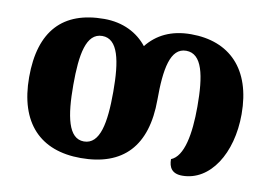

<svg xmlns="http://www.w3.org/2000/svg" viewBox="-65 -651 1072 762"><g transform="rotate(10 471.5 -270.0)"><path d="M301 10C471 10 561 -83 561 -271C561 -395 576 -482 640 -482C705 -482 722 -396 722 -271C722 -160 705 -68 655 -48C655 -15 668 9 710 9C822 9 900 -113 900 -272C900 -454 803 -550 648 -550C568 -550 511 -521 471 -471C433 -519 374 -550 298 -550C132 -550 44 -458 44 -271C44 -86 138 10 301 10ZM302 -57C239 -57 222 -145 222 -271C222 -394 237 -482 302 -482C366 -482 383 -396 383 -271C383 -146 367 -57 302 -57Z"/></g></svg>

Font: Noto Serif Georgian Extra
Style: Regular
Weight: 800
Designer: Monotype Design Team
Foundry: Monotype Imaging Inc.
Version: Version 1.901